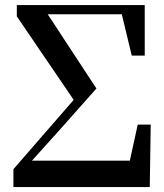

<svg xmlns="http://www.w3.org/2000/svg" viewBox="-20 -761 668 781"><path d="M34.6 0H589.2L593.1 -254.1H540.2L496.5 -54.3L557.5 -107.4H100.5V-127.3L63.7 -56.1L231.2 -242.2L372.2 -401L156.5 -729.8L166 -684.8V-702.9H495.7L470.1 -725.1L515.9 -534.9H568.8L568.7 -740.5H48.4V-694.5L290 -339.6L293.9 -371.1L34.6 -72.8Z"/></svg>

Font: Source Han Serif TW VF
Style: Regular
Weight: 250
Designer: Ryoko NISHIZUKA 西塚涼子 (kana & ideographs); Frank Grießhammer (Latin, Greek & Cyrillic); Wenlong ZHANG 张文龙 (bopomofo); San
Foundry: Adobe
Version: Version 2.002;hotconv 1.1.0;makeotfexe 2.6.0